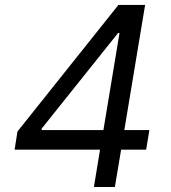

<svg xmlns="http://www.w3.org/2000/svg" viewBox="-20 -747 682 767"><path d="M38.4 -149.1H379.6L355.1 0H438.9L463.8 -149.1H563.9L576.7 -227.3H476.6L559.7 -727.3H453.1L49.7 -221.6ZM146.3 -227.3V-233L451.7 -615.1H457.4L393.1 -227.3Z"/></svg>

Font: Margiela Sans
Style: Italic
Weight: 400
Italic angle: -9.39999°
Designer: Stefan Endress, Andreas Faust
Version: Version 1.100;FEAKit 1.0